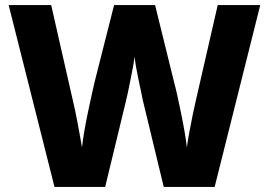

<svg xmlns="http://www.w3.org/2000/svg" viewBox="-20 -734 1056 754"><path d="M194 0 14 -714H181L266 -340Q270 -325 275 -300.5Q280 -276 285 -249.5Q290 -223 294.5 -198Q299 -173 302 -155Q305 -183 311 -218Q317 -253 324.5 -289Q332 -325 339 -356.5Q346 -388 351 -410L428 -714H589L664 -410Q670 -388 677 -356Q684 -324 691.5 -287.5Q699 -251 705 -216Q711 -181 714 -155Q717 -180 723.5 -215Q730 -250 737 -284Q744 -318 749 -339L835 -714H1002L823 0H623L540 -344Q538 -355 533.5 -376.5Q529 -398 523.5 -423.5Q518 -449 514 -472.5Q510 -496 508 -512Q507 -496 502.5 -472.5Q498 -449 493 -423.5Q488 -398 483.5 -376.5Q479 -355 476 -343L393 0Z"/></svg>

Font: Noto Sans Symbols ExtraBold
Style: Regular
Weight: 800
Version: Version 2.002